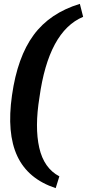

<svg xmlns="http://www.w3.org/2000/svg" viewBox="-20 -811 450 993"><path d="M393 -791 410 -724Q231 -649 184 -307Q159 -153 183 -47Q207 59 287 101L268 162Q125 115 69.5 -3.5Q14 -122 42 -318Q70 -516 154 -630Q238 -744 393 -791Z"/></svg>

Font: Ezarion
Style: Bold Italic
Weight: 700
Italic angle: -8°
Designer: Natanael Gama
Version: Version 1.001;PS 001.001;hotconv 1.0.70;makeotf.lib2.5.58329